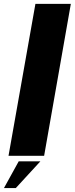

<svg xmlns="http://www.w3.org/2000/svg" viewBox="-60 -805 386 992"><path d="M-16 0 123 -785H306L168 0ZM-39.6 166.7 36.6 28.7H148.5L21.6 166.7Z"/></svg>

Font: Anybody ExtraBold
Style: Italic
Weight: 800
Italic angle: -10°
Designer: Tyler Finck
Foundry: Etcetera Type Company
Version: Version 1.010; ttfautohint (v1.8.3) -l 8 -r 50 -G 200 -x 14 